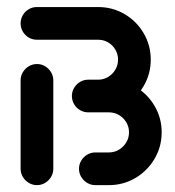

<svg xmlns="http://www.w3.org/2000/svg" viewBox="-20 -539 510 559"><path d="M87.4 0Q74.8 0 63.9 -6.5Q53 -13 46.5 -23.9Q40 -34.8 40 -47.8V-304.8Q40 -317.8 46.5 -328.7Q53 -339.6 63.9 -346.1Q74.8 -352.6 87.8 -352.6Q100.4 -352.6 111.3 -346.1Q122.2 -339.6 128.7 -328.7Q135.2 -317.8 135.2 -304.8V-47.8Q135.2 -34.8 128.7 -23.9Q122.2 -13 111.3 -6.5Q100.4 0 87.4 0ZM244.4 -307H297Q338.9 -307 374.1 -286.5Q409.3 -265.9 430 -230.7Q450.7 -195.6 450.7 -153.7Q450.7 -111.9 430 -76.7Q409.3 -41.5 374.1 -20.7Q338.9 0 297 0H257.8Q244.8 0 233.9 -6.5Q223 -13 216.5 -23.9Q210 -34.8 210 -47.4Q210 -60.4 216.5 -71.3Q223 -82.2 233.9 -88.7Q244.8 -95.2 257.8 -95.2H297Q313 -95.2 326.3 -103.1Q339.6 -111.1 347.6 -124.4Q355.6 -137.8 355.6 -153.7Q355.6 -169.6 347.6 -183Q339.6 -196.3 326.3 -204.1Q313 -211.9 297 -211.9H244.4ZM189.3 -259.6Q189.3 -272.2 195.7 -283.1Q202.2 -294.1 213.1 -300.6Q224.1 -307 237 -307H265.9Q281.5 -307 294.8 -315Q308.1 -323 315.9 -336.3Q323.7 -349.6 323.7 -365.6Q323.7 -381.1 315.9 -394.4Q308.1 -407.8 294.8 -415.6Q281.5 -423.3 265.9 -423.3H87.4Q74.4 -423.3 63.5 -429.8Q52.6 -436.3 46.3 -447.2Q40 -458.1 40 -471.1Q40 -483.7 46.3 -494.6Q52.6 -505.6 63.5 -512Q74.4 -518.5 87.4 -518.5H265.9Q307.4 -518.5 342.6 -498Q377.8 -477.4 398.3 -442.2Q418.9 -407 418.9 -365.6Q418.9 -323.7 398.3 -288.5Q377.8 -253.3 342.6 -232.6Q307.4 -211.9 265.9 -211.9H237Q224.1 -211.9 213.1 -218.3Q202.2 -224.8 195.7 -235.7Q189.3 -246.7 189.3 -259.6Z"/></svg>

Font: 26F Galaxy Sans Extra Bold
Style: Regular
Weight: 800
Designer: C₂₉H₂₅N₃O₅
Version: Version 1.100